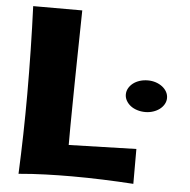

<svg xmlns="http://www.w3.org/2000/svg" viewBox="-52 -772 831 841"><g transform="rotate(5 363.0 -351.5)"><path d="M564.9 17.1Q498 12.7 430.2 10.3Q362.3 7.8 293.9 7.8Q235.8 7.8 177.7 9.8Q119.6 11.7 60.1 17.1Q64 -70.8 65.9 -157.5Q67.9 -244.1 67.9 -332Q67.9 -430.2 65.9 -527.6Q64 -625 60.1 -720.2H275.9Q273.9 -604.5 272 -495.1Q271 -448.2 270.5 -398.4Q270 -348.6 269.3 -300.3Q268.6 -252 268.3 -207.8Q268.1 -163.6 268.1 -127.9L564.9 -136.2ZM679.2 -370.1Q679.2 -356 672.1 -343.3Q665 -330.6 652.6 -321Q640.1 -311.5 623.8 -306.2Q607.4 -300.8 589.4 -300.8Q570.3 -300.8 553.5 -306.2Q536.6 -311.5 524.4 -321Q512.2 -330.6 505.1 -343.3Q498 -356 498 -370.1Q498 -384.8 505.1 -397.5Q512.2 -410.2 524.4 -419.7Q536.6 -429.2 553.5 -434.6Q570.3 -439.9 589.4 -439.9Q607.4 -439.9 623.8 -434.6Q640.1 -429.2 652.6 -419.7Q665 -410.2 672.1 -397.5Q679.2 -384.8 679.2 -370.1Z"/></g></svg>

Font: Galindo
Style: Regular
Weight: 400
Version: Version 1.000